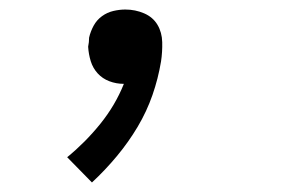

<svg xmlns="http://www.w3.org/2000/svg" viewBox="-20 -168 640 403"><path d="M173 215 121 162Q159 131 190.5 92Q222 53 240 8Q224 8 209.5 2.5Q195 -3 185 -14Q175 -25 170.5 -39.5Q166 -54 165 -70Q166 -75 166.5 -79.5Q167 -84 167 -89Q170 -102 176.5 -114Q183 -126 194 -134Q205 -142 218 -145Q231 -148 243 -148Q264 -148 282.5 -140Q301 -132 310.5 -116Q320 -100 320.5 -79.5Q321 -59 318 -39Q312 -3 300 31.5Q288 66 269 98Q250 130 225.5 159.5Q201 189 173 215Z"/></svg>

Font: Iosevka Plex Etoile
Style: Italic
Weight: 400
Italic angle: -9°
Designer: Belleve Invis
Foundry: Belleve Invis
Version: Version 25.1.1; ttfautohint (v1.8.4)